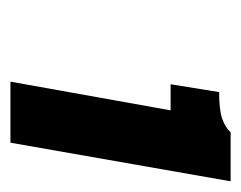

<svg xmlns="http://www.w3.org/2000/svg" viewBox="-67 -839 462 368"><g transform="rotate(90 164.0 -655.0)"><path d="M136.5 -444 191.5 -751H141.5L156.5 -844Q190.5 -844 207.2 -849.8Q224 -855.5 233.5 -866H327.5L253.5 -444Z"/></g></svg>

Font: Overpass Black
Style: Italic
Weight: 900
Italic angle: -10°
Designer: Delve Withrington, Dave Bailey, Thomas Jockin
Foundry: Delve Fonts LLC
Version: Version 4.000